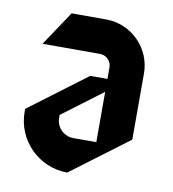

<svg xmlns="http://www.w3.org/2000/svg" viewBox="-67 -579 593 658"><g transform="rotate(10 230.0 -250.0)"><path d="M290 -100H210C176.9 -100 150 -126.9 150 -160V-170L290 -275ZM410 -130V-360C410 -448.3 338.3 -520 250 -520H130L50 -400H250C272.1 -400 290 -382.1 290 -360V-320H230L30 -170V-160C30 -60.6 110.6 20 210 20Z"/></g></svg>

Font: Abibas
Style: Medium
Weight: 500
Version: Version 0.3